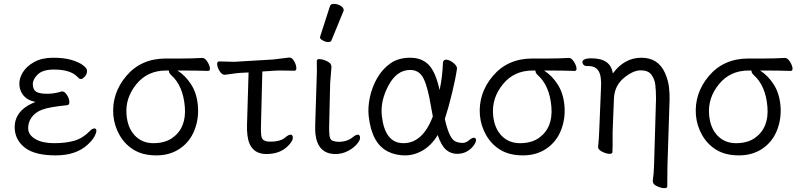

<svg xmlns="http://www.w3.org/2000/svg" viewBox="-20 -784 4129 991"><path d="M298 -312H301Q314 -312 325.5 -294Q337 -276 338 -259Q339 -242 326 -241Q236 -232 199 -218.5Q162 -205 143 -178Q124 -151 125.5 -119Q127 -87 163 -66Q199 -45 259 -45Q319 -45 363 -57.5Q407 -70 443 -107Q456 -121 466.5 -121Q477 -121 477.5 -110.5Q478 -100 468 -80.5Q458 -61 433 -38Q373 18 267.5 18Q162 18 111 -20Q60 -58 56 -119Q51 -214 163 -258Q124 -265 103 -289Q82 -313 80 -346Q78 -379 98 -411Q118 -443 157.5 -464.5Q197 -486 254 -486Q311 -486 349.5 -474.5Q388 -463 408 -447.5Q428 -432 429 -422Q430 -401 417.5 -388.5Q405 -376 398.5 -376Q392 -376 387 -380L378 -389Q342 -425 258 -425Q200 -425 174 -399Q148 -373 149.5 -346Q151 -319 168.5 -309.5Q186 -300 223.5 -300Q261 -300 298 -312Z M1054 -418Q987 -420 927 -420H896Q936 -395 966 -349Q996 -303 1001.5 -237Q1007 -171 983.5 -111.5Q960 -52 908.5 -17Q857 18 787.5 18Q718 18 671.5 -10Q625 -38 597.5 -86Q570 -134 565 -189Q556 -302 632 -392Q708 -482 836 -482H918Q972 -482 1023 -485H1024Q1038 -485 1050 -466Q1062 -447 1063.5 -432.5Q1065 -418 1054 -418ZM851 -420H837Q741 -420 683.5 -349Q626 -278 633 -193Q638 -125 675.5 -85Q713 -45 771.5 -45Q830 -45 868 -71Q943 -123 934 -232.5Q925 -342 863 -397Q852 -407 852 -417Z M1499 -419 1434 -420Q1424 -420 1414 -420Q1404 -420 1396 -419L1334 -415L1327 -136Q1326 -108 1328 -88.5Q1330 -69 1339 -62Q1348 -55 1366 -53H1377Q1429 -53 1454 -76Q1470 -89 1480 -89Q1490 -89 1491.5 -75Q1493 -61 1475 -40Q1432 11 1356 11Q1268 11 1257 -87Q1254 -110 1255 -142L1263 -410L1222 -408Q1204 -407 1177.5 -403Q1151 -399 1140 -398H1139Q1126 -398 1114.5 -415.5Q1103 -433 1101 -450Q1099 -467 1112 -467L1189 -465L1390 -477Q1411 -479 1435.5 -482.5Q1460 -486 1472 -487H1474Q1487 -487 1497.5 -469.5Q1508 -452 1509.5 -435.5Q1511 -419 1499 -419Z M1683 -752Q1686 -764 1703.5 -764Q1721 -764 1737.5 -754.5Q1754 -745 1754 -732Q1754 -729 1753 -727L1691 -576Q1688 -567 1674.5 -567Q1661 -567 1646.5 -575Q1632 -583 1632 -589.5Q1632 -596 1633 -597ZM1614 -364Q1617 -419 1615 -470Q1616 -479 1627.5 -479Q1639 -479 1654 -474Q1688 -462 1690 -444L1691 -441L1684 -353L1679 -135Q1678 -109 1680.5 -85.5Q1683 -62 1698 -57Q1713 -52 1728 -52Q1772 -52 1801 -76Q1817 -89 1827 -89Q1837 -89 1838.5 -75Q1840 -61 1822 -40Q1804 -19 1774.5 -4Q1745 11 1712 11Q1620 11 1608 -93Q1606 -117 1607 -143Z M2276 -170Q2297 -74 2327 -56Q2341 -48 2362.5 -46.5Q2384 -45 2399.5 -59Q2415 -73 2425.5 -73Q2436 -73 2437 -62.5Q2438 -52 2426 -34.5Q2414 -17 2392 -3.5Q2370 10 2338.5 10Q2307 10 2282.5 -11Q2258 -32 2239 -87Q2208 -35 2163.5 -8.5Q2119 18 2070 18Q2021 18 1982 -2Q1899 -43 1883 -184Q1878 -229 1889 -281.5Q1900 -334 1926.5 -380.5Q1953 -427 1994.5 -456.5Q2036 -486 2097 -486Q2158 -486 2193.5 -448.5Q2229 -411 2249 -319Q2264 -390 2266 -458Q2267 -476 2282.5 -476Q2298 -476 2317.5 -461.5Q2337 -447 2339 -432Q2332 -381 2313.5 -304.5Q2295 -228 2276 -170ZM2062 -45Q2162 -45 2214 -183Q2209 -209 2204 -237Q2188 -335 2166 -379Q2144 -423 2097 -423Q2028 -423 1985 -342.5Q1942 -262 1951 -185Q1967 -45 2062 -45Z M2946 -418Q2879 -420 2819 -420H2788Q2828 -395 2858 -349Q2888 -303 2893.5 -237Q2899 -171 2875.5 -111.5Q2852 -52 2800.5 -17Q2749 18 2679.5 18Q2610 18 2563.5 -10Q2517 -38 2489.5 -86Q2462 -134 2457 -189Q2448 -302 2524 -392Q2600 -482 2728 -482H2810Q2864 -482 2915 -485H2916Q2930 -485 2942 -466Q2954 -447 2955.5 -432.5Q2957 -418 2946 -418ZM2743 -420H2729Q2633 -420 2575.5 -349Q2518 -278 2525 -193Q2530 -125 2567.5 -85Q2605 -45 2663.5 -45Q2722 -45 2760 -71Q2835 -123 2826 -232.5Q2817 -342 2755 -397Q2744 -407 2744 -417Z M2986 -461Q2984 -483 3033 -483Q3132 -483 3143 -405Q3203 -486 3290.5 -486Q3378 -486 3413 -406Q3429 -369 3433 -333.5Q3437 -298 3436 -270L3425 73L3424 179Q3424 187 3408.5 187Q3393 187 3372 177.5Q3351 168 3350 155L3349 152Q3355 111 3356 65L3366 -274Q3366 -316 3362.5 -345.5Q3359 -375 3342.5 -398Q3326 -421 3287 -421Q3248 -421 3200.5 -382Q3153 -343 3149 -279L3142 -104Q3142 -95 3142 -74Q3142 -53 3142 -31.5Q3142 -10 3141 1Q3141 10 3126 10Q3111 10 3090 0Q3069 -10 3067 -23V-26Q3072 -73 3073 -112L3082 -330Q3084 -354 3081 -380Q3074 -443 3019 -443H3009Q2999 -443 2993 -448.5Q2987 -454 2986 -461Z M4061 -418Q3994 -420 3934 -420H3903Q3943 -395 3973 -349Q4003 -303 4008.5 -237Q4014 -171 3990.5 -111.5Q3967 -52 3915.5 -17Q3864 18 3794.5 18Q3725 18 3678.5 -10Q3632 -38 3604.5 -86Q3577 -134 3572 -189Q3563 -302 3639 -392Q3715 -482 3843 -482H3925Q3979 -482 4030 -485H4031Q4045 -485 4057 -466Q4069 -447 4070.5 -432.5Q4072 -418 4061 -418ZM3858 -420H3844Q3748 -420 3690.5 -349Q3633 -278 3640 -193Q3645 -125 3682.5 -85Q3720 -45 3778.5 -45Q3837 -45 3875 -71Q3950 -123 3941 -232.5Q3932 -342 3870 -397Q3859 -407 3859 -417Z"/></svg>

Font: LXGW WenKai
Style: Regular
Weight: 400
Designer: LXGW / Fontworks Inc.
Foundry: LXGW / Fontworks Inc.
Version: Version 1.520; June 14, 2025